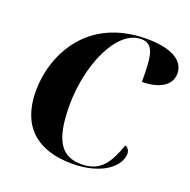

<svg xmlns="http://www.w3.org/2000/svg" viewBox="-130 -857 984 994"><g transform="rotate(20 361.5 -360.0)"><path d="M369 10C532 10 622 -66 622 -138C622 -153 609 -172 597 -173C560 -72 524 -4 415 -4C308 -4 254 -72 254 -270C254 -495 354 -719 486 -719C558 -719 565 -656 565 -512C655 -512 723 -546 723 -615C723 -682 658 -730 514 -730C183 -730 65 -474 65 -281C65 -89 174 10 369 10Z"/></g></svg>

Font: Noto Serif Display ExtraBold
Style: Italic
Weight: 800
Italic angle: -12°
Designer: Monotype Design Team
Foundry: Monotype Imaging Inc.
Version: Version 2.009